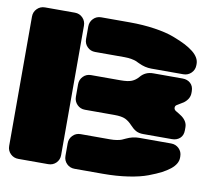

<svg xmlns="http://www.w3.org/2000/svg" viewBox="-78 -787 951 874"><g transform="rotate(10 397.5 -350.0)"><path d="M199.2 0H61Q39.6 0 24.7 -14.6Q9.8 -29.3 9.8 -50.8V-648.9Q9.8 -670.4 24.7 -685.3Q39.6 -700.2 61 -700.2H199.2Q220.7 -700.2 235.4 -685.3Q250 -670.4 250 -648.9V-50.8Q250 -29.3 235.4 -14.6Q220.7 0 199.2 0ZM457 -540H320.8Q299.3 -540 284.7 -554.7Q270 -569.3 270 -590.8V-648.9Q270 -670.4 284.7 -685.3Q299.3 -700.2 320.8 -700.2H452.1Q514.6 -700.2 568.4 -692.1Q622.1 -684.1 658.2 -670.4Q694.3 -656.7 716.1 -645.3Q737.8 -633.8 753.9 -621.1Q785.2 -595.7 785.2 -566.9V-561Q785.2 -539.6 770.3 -524.7Q755.4 -509.8 733.9 -509.8H585.9Q556.2 -509.8 526.9 -523.9Q514.6 -529.8 509.5 -532Q504.4 -534.2 489.7 -537.1Q475.1 -540 457 -540ZM270 -324.2V-381.8Q270 -403.3 284.7 -418.2Q299.3 -433.1 320.8 -433.1H457Q491.7 -433.1 509 -440.4Q526.4 -447.8 539.1 -462.9Q561.5 -490.2 598.1 -490.2H733.9Q756.3 -490.2 770.8 -476.8Q785.2 -463.4 785.2 -439.9V-432.1Q785.2 -404.8 758.8 -384.8L730 -367.2Q721.2 -362.8 721.2 -353.5Q721.2 -344.2 730 -338.9Q746.1 -329.6 758.8 -320.8Q785.2 -300.8 785.2 -273.9V-259.8Q785.2 -236.3 770.8 -223.1Q756.3 -210 733.9 -210H601.1Q581.1 -210 567.4 -217.5Q553.7 -225.1 540 -240.2Q524.9 -256.8 507.8 -264.9Q490.7 -272.9 457 -272.9H320.8Q299.3 -272.9 284.7 -287.8Q270 -302.7 270 -324.2ZM320.8 -160.2H457Q475.1 -160.2 489.5 -162.8Q503.9 -165.5 509.8 -168Q515.6 -170.4 526.9 -175.8Q556.2 -189.9 585.9 -189.9H733.9Q755.4 -189.9 770.3 -175.3Q785.2 -160.6 785.2 -139.2V-132.8Q785.2 -104.5 753.9 -79.1Q737.8 -66.4 716.1 -54.9Q694.3 -43.5 658.2 -29.8Q622.1 -16.1 568.4 -8.1Q514.6 0 452.1 0H320.8Q299.3 0 284.7 -14.6Q270 -29.3 270 -50.8V-108.9Q270 -130.4 284.7 -145.3Q299.3 -160.2 320.8 -160.2Z"/></g></svg>

Font: Nastup Soft
Style: Regular
Weight: 400
Designer: Maksym Kobuzan
Foundry: Zakznak
Version: Version 1.020;hotconv 1.0.109;makeotfexe 2.5.65596